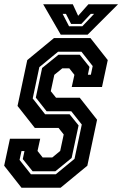

<svg xmlns="http://www.w3.org/2000/svg" viewBox="-22 -878 572 898"><path d="M78.5 0 -2.5 -103 24.5 -229H166L153.5 -172L177.5 -141.5H222.5L259.5 -172L276 -249L252 -279.5H141L60 -382.5L105.5 -597L230.5 -700H401L482 -597L455 -471H313.5L326 -528L302 -558.5H269.5L232 -528L215.5 -451.5L240 -421H351L432 -318L386.5 -103L261.5 0ZM122.5 -63H239L326.5 -135L360.5 -295.5L311.5 -357.5H196L145.5 -421.5L175 -560L251.5 -622H351L396.5 -565L389 -528.5H403L411.5 -569L359 -636H249.5L162 -564L131 -417.5L189 -343.5H303.5L345.5 -291.5L313 -139L237 -77H130.5L84.5 -134L92.5 -171.5H78.5L69.5 -130ZM262 -716 180 -858H318.5L343.5 -804L391.5 -858H530L388 -716ZM301 -755H363L418 -813H402.5L358.5 -766H310.5L286.5 -813H271Z"/></svg>

Font: Tourney Condensed Regular
Style: Bold Italic
Weight: 700
Width: 3
Italic angle: -12°
Designer: Tyler Finck
Foundry: Etcetera Type Co
Version: Version 1.010; ttfautohint (v1.8.3)